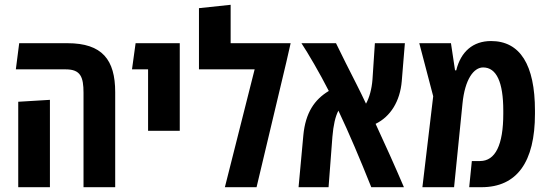

<svg xmlns="http://www.w3.org/2000/svg" viewBox="-20 -780 2276 800"><path d="M328 0H460V-396C460 -531 406 -600 261 -600H60L46 -491H254C316 -491 328 -459 328 -393ZM56 0H188V-364L56 -356Z M597 -235H729V-600H545L530 -491H597Z M941 -600V-760L809 -746V-491H1041L917 0H1049L1173 -521L1191 -600Z M1224 0H1349L1365 -210C1369 -258 1377 -294 1390 -319C1435 -224 1479 -120 1527 0H1663C1625 -89 1584 -180 1545 -264C1607 -294 1647 -358 1654 -442L1667 -600H1542L1532 -449C1529 -409 1519 -373 1505 -348C1492 -376 1479 -402 1466 -428C1436 -487 1402 -554 1380 -600H1236C1262 -561 1313 -474 1350 -401C1290 -365 1253 -310 1244 -217Z M1740 0H1872L1907 -348C1917 -450 1954 -499 1993 -499C2049 -499 2077 -437 2077 -319V-306C2077 -176 2044 -109 1980 -109H1946L1935 0H1986C2134 0 2209 -105 2209 -306V-319C2209 -510 2147 -609 2026 -609C1951 -609 1900 -565 1881 -487H1876L1859 -600H1727L1785 -379Z"/></svg>

Font: Noto Sans Hebrew ExtraCondensed SemiBold
Style: Regular
Weight: 600
Width: 2
Designer: Ben Nathan
Foundry: Google LLC
Version: Version 3.001